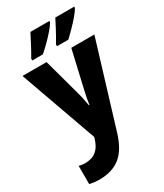

<svg xmlns="http://www.w3.org/2000/svg" viewBox="-245 -858 1020 1196"><g transform="rotate(-30 265.0 -260.0)"><path d="M101 246Q65 246 30 238V107Q52 113 75 113Q97 113 121 106Q145 99 166 77Q187 55 201 10L204 -1L7 -553H180L255 -279Q262 -253 266 -231Q270 -209 274 -188H278Q281 -208 285 -231.5Q289 -255 295 -280L358 -553H524L342 44Q310 152 252 199Q194 246 101 246ZM286 -619Q314 -666 334.5 -705Q355 -744 366 -766H502V-757Q491 -737 467 -709Q443 -681 415.5 -653Q388 -625 367 -606H286ZM108 -619Q136 -667 156 -706Q176 -745 187 -766H323V-757Q311 -736 287.5 -709Q264 -682 236.5 -654.5Q209 -627 184 -606H108Z"/></g></svg>

Font: Noto Sans Mono Condensed Black
Style: Regular
Weight: 900
Width: 3
Designer: Monotype Design Team
Foundry: Monotype Imaging Inc.
Version: Version 2.014